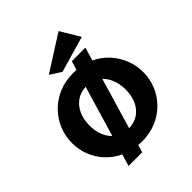

<svg xmlns="http://www.w3.org/2000/svg" viewBox="-279 -1169 1402 1402"><g transform="rotate(-45 422.5 -468.0)"><path d="M423 5Q405 5 387 3L370 61H229L256 -31Q194 -60 148.5 -109Q103 -158 79 -219.5Q55 -281 55 -348Q55 -419 81 -483Q107 -547 155.5 -597Q204 -647 271.5 -676Q339 -705 423 -705Q440 -705 456 -704L477 -773H617L587 -670Q650 -641 695.5 -591Q741 -541 765.5 -478.5Q790 -416 790 -348Q790 -278 764 -214.5Q738 -151 689.5 -101.5Q641 -52 573.5 -23.5Q506 5 423 5ZM236 -348Q236 -293 253 -249.5Q270 -206 300 -178L416 -569Q363 -567 322.5 -539.5Q282 -512 259 -463Q236 -414 236 -348ZM609 -348Q609 -405 591.5 -450Q574 -495 543 -524L427 -131Q481 -132 522 -159Q563 -186 586 -234.5Q609 -283 609 -348ZM374 -766 288 -821 564 -997 654 -847Z"/></g></svg>

Font: Panamera Black
Style: Regular
Weight: 900
Designer: Bastien Sozeau
Foundry: NBR — Bastien Sozeau
Version: Version 3.002; ttfautohint (v1.8.4.7-5d5b);gftools[0.9.33]